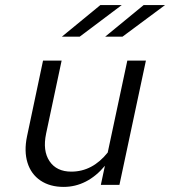

<svg xmlns="http://www.w3.org/2000/svg" viewBox="-20 -726 668 754"><path d="M230 8Q176 8 139 -17Q102 -42 88 -87Q74 -132 86 -190L149 -488H222L161 -201Q147 -134 174.5 -93Q202 -52 260 -52Q343 -52 403 -127L480 -488H553L449 0H376L392 -75Q358 -34 317 -13Q276 8 230 8ZM223 -582 374 -706H458L293 -582ZM393 -582 544 -706H628L461 -582Z"/></svg>

Font: Red Hat Mono
Style: Italic
Weight: 300
Italic angle: -12°
Monospace: yes
Designer: Pentagram, MCKL
Foundry: Pentagram, MCKL
Version: Version 1.023